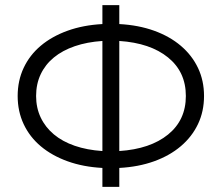

<svg xmlns="http://www.w3.org/2000/svg" viewBox="-20 -730 867 750"><path d="M380 0V-74Q305 -78 244 -100Q183 -122 139.5 -158.5Q96 -195 72.5 -245Q49 -295 49 -355Q49 -415 72.5 -465Q96 -515 139.5 -551.5Q183 -588 244 -610Q305 -632 380 -636V-710H446V-636Q521 -632 582 -610Q643 -588 686.5 -551Q730 -514 753.5 -464.5Q777 -415 777 -355Q777 -295 753.5 -245.5Q730 -196 686.5 -159Q643 -122 582 -100Q521 -78 446 -74V0ZM121 -355Q121 -309 139 -271Q157 -233 190.5 -205Q224 -177 272 -160.5Q320 -144 380 -140V-570Q320 -566 272 -549.5Q224 -533 190.5 -505.5Q157 -478 139 -440Q121 -402 121 -355ZM706 -355Q706 -449 636.5 -505.5Q567 -562 446 -570V-140Q567 -148 636.5 -204.5Q706 -261 706 -355Z"/></svg>

Font: Geist Light
Style: Regular
Weight: 400
Designer: Basement.studio, Andrés Briganti, Mateo Zaragoza
Foundry: Basement.studio, Vercel, Andrés Briganti, Guido Ferreyra, Mateo Zaragoza
Version: Version 1.401